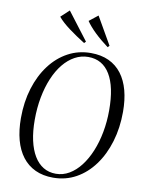

<svg xmlns="http://www.w3.org/2000/svg" viewBox="-104 -1049 854 1132"><g transform="rotate(10 323.0 -483.0)"><path d="M293.5 11Q233 11 186.8 -10.5Q140.5 -32 109.2 -72.8Q78 -113.5 62.2 -171.5Q46.5 -229.5 46.5 -302.5Q46.5 -399.5 71.8 -481.2Q97 -563 142.8 -623.8Q188.5 -684.5 250.8 -718Q313 -751.5 387 -751.5Q448.5 -751.5 494.8 -730Q541 -708.5 571.8 -668Q602.5 -627.5 617.8 -570.5Q633 -513.5 633 -442.5Q633 -346.5 608.2 -264Q583.5 -181.5 538.2 -119.8Q493 -58 430.8 -23.5Q368.5 11 293.5 11ZM305.5 -14.5Q348 -14.5 385.5 -36.5Q423 -58.5 453.2 -97.8Q483.5 -137 505.5 -190.2Q527.5 -243.5 539.2 -306.2Q551 -369 551 -437Q551 -507.5 539.8 -561.2Q528.5 -615 506.2 -651.8Q484 -688.5 451.5 -707.2Q419 -726 376 -726Q333.5 -726 295.8 -705.5Q258 -685 227.2 -647.2Q196.5 -609.5 174.5 -557.2Q152.5 -505 140.5 -441.5Q128.5 -378 128.5 -306.5Q128.5 -237.5 140.5 -183.5Q152.5 -129.5 175.2 -91.8Q198 -54 230.8 -34.2Q263.5 -14.5 305.5 -14.5ZM487 -812.5 477.5 -802.5Q456 -818.5 435.5 -835.5Q415 -852.5 397 -869.8Q379 -887 364.5 -903.8Q350 -920.5 340 -935.5L392.5 -977ZM346 -812.5 336.5 -802.5Q311 -818.5 286.5 -835Q262 -851.5 240.2 -867.8Q218.5 -884 200.8 -900Q183 -916 171 -931L220.5 -977Z"/></g></svg>

Font: Merriweather 144pt Light
Style: Italic
Weight: 300
Italic angle: -7.8°
Version: Version 2.101